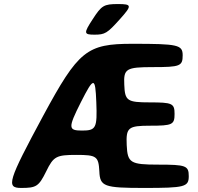

<svg xmlns="http://www.w3.org/2000/svg" viewBox="-20 -927 979 947"><path d="M911 -58C911 -110 897 -115 760 -115C623 -115 609 -124 605 -211C601 -298 612 -307 721 -307C830 -307 841 -312 841 -365C841 -417 830 -422 719 -422C607 -422 596 -430 593 -509C589 -588 602 -596 735 -596C868 -596 881 -601 881 -654C881 -706 858 -711 633 -711C408 -711 367 -678 193 -356C19 -33 9 0 84 0C159 0 171 -7 208 -82C244 -156 258 -163 357 -163C456 -163 466 -156 470 -82C473 -7 493 0 692 0C891 0 911 -5 911 -58ZM379 -423C443 -549 450 -549 455 -423C460 -296 454 -283 385 -283C316 -283 315 -296 379 -423ZM437 -832C392 -763 393 -756 446 -756C498 -756 509 -763 571 -832C632 -900 631 -907 562 -907C492 -907 481 -900 437 -832Z"/></svg>

Font: Asimov Print
Style: A
Weight: 500
Designer: Google
Version: Version 2.000980: 2014